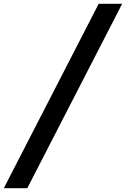

<svg xmlns="http://www.w3.org/2000/svg" viewBox="-30 -843 660 1006"><path d="M-10 143 487 -823H610L113 143Z"/></svg>

Font: Iosevka SS04 Extended
Style: Bold Italic
Weight: 700
Width: 7
Italic angle: -9°
Monospace: yes
Designer: Belleve Invis
Foundry: Belleve Invis
Version: Version 19.0.0; ttfautohint (v1.8.4)